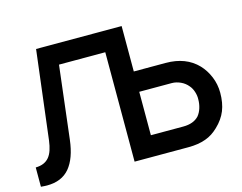

<svg xmlns="http://www.w3.org/2000/svg" viewBox="-102 -910 1350 1072"><g transform="rotate(-15 572.5 -374.0)"><path d="M1113.5 -248Q1113.5 -189.5 1095.8 -145.2Q1078 -101 1038.5 -63.5Q1022 -47.5 1003.8 -35.5Q985.5 -23.5 964 -15.8Q942.5 -8 917.5 -4Q892.5 0 862.5 0H552V-632.5H284.5L234.5 -211.5Q222 -106.5 176.5 -52.2Q131 2 46 2Q40.5 2 31.8 1.5Q23 1 10.5 0V-111.5Q37 -112 56.2 -120.2Q75.5 -128.5 88.5 -144.2Q101.5 -160 109.2 -183.2Q117 -206.5 121 -237.5L183.5 -750H678V-487.5H862.5Q979 -487.5 1047 -416.5Q1077 -385 1095.2 -341.2Q1113.5 -297.5 1113.5 -248ZM958.5 -326Q941.5 -347 916.2 -358.5Q891 -370 865.5 -370H678V-119H865.5Q925.5 -119 956.5 -153Q971 -171 978.2 -194.8Q985.5 -218.5 985.5 -244Q986.5 -265.5 979.2 -288Q972 -310.5 958.5 -326Z"/></g></svg>

Font: Russisch Sans
Style: Bold
Weight: 700
Designer: Michael Sharanda (font) & Cristiano Sobral (main changes)
Foundry: Michael Sharanda
Version: Version 2.00;September 8, 2020;FontCreator 13.0.0.2681 64-bi